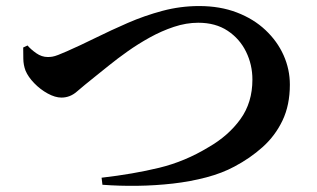

<svg xmlns="http://www.w3.org/2000/svg" viewBox="-20 -652 1040 629"><path d="M312.8 -69.8Q417.4 -81.9 501.7 -102.4Q586.1 -122.9 663.2 -169.8Q728.2 -207.1 767.5 -261.5Q806.9 -315.8 806.9 -391.3Q806.9 -440.1 786.1 -482.5Q765.3 -525 725.8 -551.2Q686.2 -577.5 629.5 -577.5Q590.1 -577.5 549.6 -564Q509.1 -550.5 470.5 -529.1Q431.9 -507.7 398.1 -483.7Q364.2 -459.7 337.6 -438.1Q311.1 -416.4 294.1 -403.2Q253.5 -370.8 231.4 -351.6Q209.2 -332.3 181.2 -332.3Q160.9 -332.3 136.4 -345.6Q111.9 -359 92.1 -379.5Q72.3 -399.9 63.6 -420.6Q56.6 -439.4 56.4 -459.4Q56.3 -479.4 56 -496.4L70.2 -503Q80.9 -490.3 98.8 -477.7Q116.7 -465.2 136.5 -465.2Q143.9 -465.2 151.6 -466.4Q159.3 -467.7 170.7 -472.1Q182.2 -476.4 198.3 -483.6Q242.7 -503.1 293.1 -528Q343.6 -552.9 398.6 -576.9Q453.6 -600.8 512.3 -616.5Q571.1 -632.2 632.4 -632.2Q701.1 -632.2 756 -611.1Q810.9 -590.1 849.7 -553.5Q888.5 -517 909.1 -470.9Q929.6 -424.8 929.6 -374.7Q929.6 -307.8 905.6 -257.4Q881.6 -207.1 840.5 -170.3Q799.5 -133.5 747.9 -106.3Q707.7 -84.6 655.7 -70.9Q603.8 -57.2 546.3 -50.6Q488.7 -44.1 429.9 -43.3Q371.2 -42.5 315.6 -46.7Z"/></svg>

Font: Noto Serif SC ExtraLight
Style: Regular
Weight: 200
Designer: Ryoko NISHIZUKA 西塚涼子 (kana & ideographs); Frank Grießhammer (Latin, Greek & Cyrillic); Wenlong ZHANG 张文龙 (bopomofo); San
Foundry: Adobe
Version: Version 2.002-H1;hotconv 1.1.0;makeotfexe 2.6.0